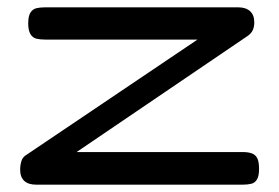

<svg xmlns="http://www.w3.org/2000/svg" viewBox="-20 -494 762 524"><path d="M79 10Q57 10 46 -0.5Q35 -11 35 -31Q35 -43 38.5 -54.5Q42 -66 53 -72L519 -386H103Q89 -386 79 -388.5Q69 -391 63 -401Q57 -411 57 -430Q57 -450 63 -459.5Q69 -469 79 -471.5Q89 -474 103 -474H630Q651 -474 662.5 -463.5Q674 -453 674 -433Q674 -421 670 -412Q666 -403 656 -396L189 -79H643Q657 -79 667 -75.5Q677 -72 682 -62.5Q687 -53 687 -33Q687 -14 681.5 -4.5Q676 5 666 7.5Q656 10 642 10Z"/></svg>

Font: Fredoka Expanded
Style: Regular
Weight: 400
Width: 7
Designer: Ben Nathan
Foundry: Milena B. Brandão, Ben Nathan
Version: Version 2.001